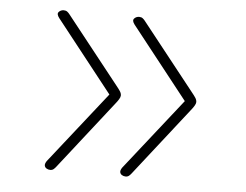

<svg xmlns="http://www.w3.org/2000/svg" viewBox="-43 -567 812 634"><g transform="rotate(5 362.5 -250.5)"><path d="M145 14Q138 14 132.5 10.5Q127 7 126 1Q125 -5 131 -14L318 -251L131 -488Q121 -501 127.5 -508Q134 -515 144 -515Q151 -515 155.5 -511.5Q160 -508 163 -504L338 -283Q347 -272 351.5 -265Q356 -258 356 -251Q356 -246 351.5 -238.5Q347 -231 338 -220L164 2Q161 6 156.5 10Q152 14 145 14ZM395 14Q388 14 382.5 10.5Q377 7 376 1Q375 -5 381 -14L568 -251L381 -488Q371 -501 377.5 -508Q384 -515 394 -515Q401 -515 405.5 -511.5Q410 -508 413 -504L588 -283Q597 -272 601.5 -265Q606 -258 606 -251Q606 -246 601.5 -238.5Q597 -231 588 -220L414 2Q411 6 406.5 10Q402 14 395 14Z"/></g></svg>

Font: Playwrite BE WAL Thin
Style: Regular
Weight: 250
Version: Version 1.002